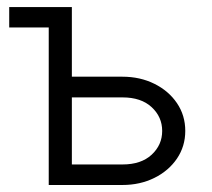

<svg xmlns="http://www.w3.org/2000/svg" viewBox="-20 -528 604 548"><path d="M185.1 -309.1H329.1Q379.9 -309.1 420.7 -288.8Q461.4 -268.6 485.1 -233.6Q508.8 -198.7 508.8 -154.3Q508.8 -110.4 485.1 -75.4Q461.4 -40.5 420.7 -20.3Q379.9 0 329.1 0H119.1V-449.7H6.3V-507.8H185.1ZM185.1 -58.6H329.6Q382.8 -58.6 412.8 -86.4Q442.9 -114.3 442.9 -154.3Q442.9 -194.3 412.8 -222.2Q382.8 -250 329.6 -250H185.1Z"/></svg>

Font: Giphurs Light
Style: Regular
Weight: 300
Version: Version 0.920; ttfautohint (v1.8.4.7-5d5b)